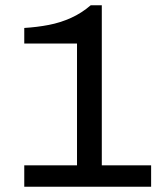

<svg xmlns="http://www.w3.org/2000/svg" viewBox="-20 -708 622 728"><path d="M72 0V-81H272V-543H72V-602Q121 -605 165 -613.5Q209 -622 249 -640Q289 -658 324 -688H366V-81H553V0Z"/></svg>

Font: Archivo SemiExpanded
Style: Regular
Weight: 400
Width: 6
Designer: Hector Gatti
Foundry: Omnibus-Type
Version: Version 2.001